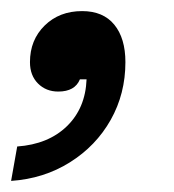

<svg xmlns="http://www.w3.org/2000/svg" viewBox="-63 -155 313 346"><path d="M-32 109Q24 105 57.5 72.5Q91 40 93 -12H81Q72 10 42 10Q20 10 5.5 -4.5Q-9 -19 -9 -43Q-9 -83 17.5 -109Q44 -135 85 -135Q123 -135 143 -110.5Q163 -86 163 -43Q163 14 136.5 61Q110 108 63 137.5Q16 167 -43 171Z"/></svg>

Font: Open Sauce Sans SemiBold Italic
Style: Regular
Weight: 600
Italic angle: -10°
Designer: Alfredo Marco Pradil
Foundry: Creative Sauce Fz LLC
Version: Version 1.477